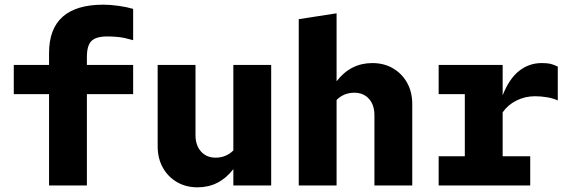

<svg xmlns="http://www.w3.org/2000/svg" viewBox="-20 -794 2440 822"><path d="M190 0V-391H39V-516H190V-567Q190 -774 423 -774Q452 -774 487.5 -769Q523 -764 550 -756V-622Q512 -633 487 -635.5Q462 -638 440 -638Q391 -638 371.5 -618.5Q352 -599 352 -550V-516H550V-391H352V0Z M826 8Q776 8 737.5 -14.5Q699 -37 677 -76.5Q655 -116 655 -168V-516H817V-215Q817 -172 840.5 -145.5Q864 -119 903 -119Q948 -119 979 -150V-516H1141V0H979V-70Q919 8 826 8Z M1259 0V-712L1421 -737V-446Q1481 -524 1574 -524Q1624 -524 1662.5 -501.5Q1701 -479 1723 -439.5Q1745 -400 1745 -348V0H1583V-301Q1583 -345 1559.5 -371Q1536 -397 1497 -397Q1452 -397 1421 -366V0Z M1858 0V-125H1970V-391H1858V-516H2132V-386Q2160 -457 2202.5 -490.5Q2245 -524 2299 -524Q2322 -524 2335.5 -521Q2349 -518 2368 -509V-364Q2349 -373 2322.5 -377.5Q2296 -382 2270 -382Q2228 -382 2191 -363.5Q2154 -345 2132 -313V-125H2250V0Z"/></svg>

Font: Red Hat Mono
Style: Bold
Weight: 700
Monospace: yes
Designer: Pentagram, MCKL
Foundry: Pentagram, MCKL
Version: Version 1.023; ttfautohint (v1.8.3)